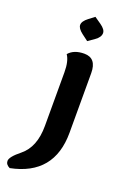

<svg xmlns="http://www.w3.org/2000/svg" viewBox="-175 -635 593 913"><g transform="rotate(20 122.0 -178.5)"><path d="M143.1 -463.9 111.3 -487.8Q85.4 -507.8 85.4 -525.4Q85.4 -543.9 111.8 -564L140.6 -585.9L174.3 -562.5Q201.2 -543.5 201.2 -525.4Q201.2 -504.4 175.3 -486.3ZM3.4 229.5Q-18.1 219.2 -18.1 200.7Q-18.1 179.7 30.3 141.1Q92.3 91.3 92.3 -16.1V-287.6Q92.3 -344.7 72.8 -372.6Q99.1 -403.3 151.4 -403.3Q213.4 -403.3 213.4 -327.1V-25.9Q213.4 187.5 3.4 229.5Z"/></g></svg>

Font: ALMAS
Style: Bold
Weight: 700
Designer: ALMAS Font/ by Husham Jawad Kadhim, derived from the Bainsely font by/ Paul James MIller
Foundry: High-Logic / Made with FontCreator
Version: Version 1.411;September 19, 2021;FontCreator 14.0.0.2814 32-